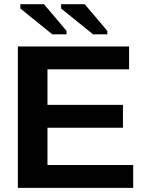

<svg xmlns="http://www.w3.org/2000/svg" viewBox="-20 -914 707 934"><path d="M66.9 0V-688H607.9V-576.7H210.9V-403.8H578.1V-292.5H210.9V-111.3H627.9V0ZM277.3 -872.6V-893.6H392.1L502 -763.7V-747.1H432.6ZM79.1 -872.6V-893.6H193.8L303.7 -763.7V-747.1H234.4Z"/></svg>

Font: Liberation Sans
Style: Bold
Weight: 700
Designer: Steve Matteson
Foundry: Ascender Corporation
Version: Version 2.1.5